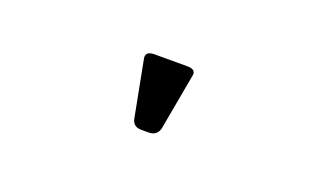

<svg xmlns="http://www.w3.org/2000/svg" viewBox="-35 -732 670 407"><g transform="rotate(20 300.0 -529.0)"><path d="M308 -449H291Q272 -449 269 -468L245 -593Q242 -609 263 -609H337Q358 -609 354 -593L331 -466Q326 -449 308 -449Z"/></g></svg>

Font: RajdhaniMono
Style: Bold
Weight: 700
Monospace: yes
Designer: Satya Rajpurohit, Jyotish Sonowal
Foundry: Indian Type Foundry
Version: Version 1.201;PS 1.0;hotconv 1.0.78;makeotf.lib2.5.61930; tt